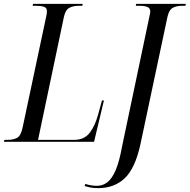

<svg xmlns="http://www.w3.org/2000/svg" viewBox="-45 -734 982 994"><path d="M-25 0 -22 -10H-5Q25 -10 44.5 -21Q64 -32 73 -78L193 -643Q198 -662 198 -675Q198 -694 182.5 -699Q167 -704 142 -704H124L126 -714H383L381 -704H363Q334 -704 314 -693.5Q294 -683 286 -647L152 -10H340Q391 -10 419 -46Q447 -82 463 -141L483 -214H493L442 0ZM463 240Q441 240 425 237Q409 234 393 229L397 218Q410 223 426.5 225.5Q443 228 457 228Q487 228 511 209.5Q535 191 554 146.5Q573 102 587 24L729 -651Q730 -656 731.5 -662.5Q733 -669 733 -674Q733 -692 718 -698Q703 -704 677 -704H658L660 -714H917L915 -704H898Q869 -704 849.5 -693.5Q830 -683 822 -647L682 13Q655 137 601 188.5Q547 240 463 240Z"/></svg>

Font: Noto Serif Display Condensed
Style: Italic
Weight: 400
Width: 3
Italic angle: -12°
Designer: Monotype Design Team
Foundry: Monotype Imaging Inc.
Version: Version 2.009